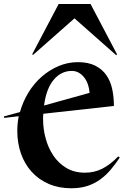

<svg xmlns="http://www.w3.org/2000/svg" viewBox="-45 -958 641 986"><path d="M256.2 -937.5H420L556.2 -678.8L551.2 -675L337.5 -863.8L125 -676.2L120 -678.8ZM321.2 8.8Q257.5 8.8 206.2 -13.1Q155 -35 118.8 -74.4Q82.5 -113.8 63.1 -168.1Q43.8 -222.5 43.8 -286.2Q43.8 -323.8 51.2 -361.2L-23.8 -352.5L-25 -360L57.5 -382.5Q72.5 -436.2 101.2 -483.1Q130 -530 169.4 -564.4Q208.8 -598.8 256.2 -618.8Q303.8 -638.8 355 -638.8Q408.8 -638.8 444.4 -620.6Q480 -602.5 501.2 -571.9Q522.5 -541.2 531.2 -500.6Q540 -460 540 -413.8L177.5 -373.8Q176.2 -367.5 176.2 -360.6Q176.2 -353.8 176.2 -346.2Q176.2 -296.2 189.4 -247.5Q202.5 -198.8 228.8 -159.4Q255 -120 295.6 -95.6Q336.2 -71.2 391.2 -71.2Q440 -71.2 480.6 -91.9Q521.2 -112.5 562.5 -155L570 -148.8Q547.5 -115 523.1 -86.2Q498.8 -57.5 469.4 -36.2Q440 -15 403.8 -3.1Q367.5 8.8 321.2 8.8ZM415 -481.2Q413.8 -502.5 406.9 -523.1Q400 -543.8 388.1 -559.4Q376.2 -575 360 -584.4Q343.8 -593.8 323.8 -593.8Q268.8 -593.8 230.6 -548.1Q192.5 -502.5 181.2 -416.2Z"/></svg>

Font: Equateur
Style: Regular
Weight: 400
Designer: Ange Degheest & Eugénie Bidaut
Foundry: Velvetyne Type Foundry
Version: Version 1.000;FEAKit 1.0